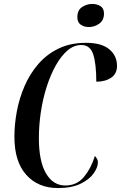

<svg xmlns="http://www.w3.org/2000/svg" viewBox="-20 -943 613 973"><path d="M274 10Q173 10 113 -57Q53 -124 53 -250Q53 -313 65.5 -379.5Q78 -446 105 -508Q132 -570 174.5 -619Q217 -668 277 -697Q337 -726 416 -726Q494 -726 533.5 -693.5Q573 -661 573 -609Q573 -569 543 -549Q513 -529 468 -529Q468 -619 452.5 -667Q437 -715 392 -715Q355 -715 322.5 -687.5Q290 -660 263 -612Q236 -564 216.5 -503Q197 -442 187 -375Q177 -308 177 -243Q177 -126 213 -64.5Q249 -3 311 -3Q370 -3 406 -47Q442 -91 461 -153Q467 -146 471.5 -138.5Q476 -131 476 -120Q476 -94 454 -63.5Q432 -33 387.5 -11.5Q343 10 274 10ZM430 -806Q406 -806 389 -818Q372 -830 372 -856Q372 -891 395.5 -907Q419 -923 448 -923Q471 -923 489 -912Q507 -901 507 -874Q507 -841 483.5 -823.5Q460 -806 430 -806Z"/></svg>

Font: Noto Serif Display ExtraCondensed SemiBold
Style: Italic
Weight: 600
Width: 2
Italic angle: -12°
Designer: Monotype Design Team
Foundry: Monotype Imaging Inc.
Version: Version 2.009